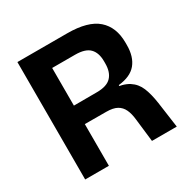

<svg xmlns="http://www.w3.org/2000/svg" viewBox="-147 -772 889 905"><g transform="rotate(-30 297.0 -319.5)"><path d="M427 0 412.5 -124.5Q409 -158 398.5 -180.5Q388 -203 367 -214.8Q346 -226.5 309 -226.5L154.5 -227V-328L317 -328.5Q371.5 -328.5 395.2 -353.8Q419 -379 419 -426V-438Q419 -484.5 395.2 -508.8Q371.5 -533 316 -533H153V-639H334.5Q447 -639 498.8 -593.5Q550.5 -548 550.5 -464V-450Q550.5 -387 520 -350Q489.5 -313 423 -306V-288L386.5 -306Q443.5 -302 474.8 -282Q506 -262 520.5 -226.8Q535 -191.5 542.5 -139.5L562 0ZM63.5 0V-639H191.5V-292L192.5 -243.5V0Z"/></g></svg>

Font: Anek Odia SemiBold
Style: Regular
Weight: 600
Version: Version 1.003